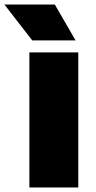

<svg xmlns="http://www.w3.org/2000/svg" viewBox="-74 -826 421 846"><path d="M55.5 0V-595H271V0ZM68 -648 -54.5 -806H167.5L259 -648Z"/></svg>

Font: Encode Sans SC Black
Style: Regular
Weight: 900
Version: Version 3.002